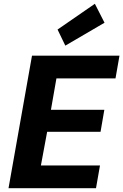

<svg xmlns="http://www.w3.org/2000/svg" viewBox="-20 -994 651 1014"><path d="M25 0 149 -700H611L590 -580H278L249 -414H531L511 -298H229L196 -120H508L487 0ZM325 -753 284 -838 481 -974 532 -874Z"/></svg>

Font: DM Sans 11pt Black
Style: Italic
Weight: 900
Italic angle: -10°
Version: Version 4.004;gftools[0.9.30]